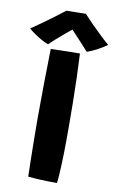

<svg xmlns="http://www.w3.org/2000/svg" viewBox="-151 -918 598 978"><g transform="rotate(10 148.0 -429.0)"><path d="M216 9Q196.5 9 169.8 8.5Q143 8 115.8 6.5Q88.5 5 66.5 2.5Q65.5 -30 64.5 -80.8Q63.5 -131.5 62.8 -189Q62 -246.5 62 -298.5Q62 -378.5 63.2 -469.5Q64.5 -560.5 66.5 -658Q75 -658.5 93.5 -658.8Q112 -659 135.2 -659.8Q158.5 -660.5 180.2 -660.8Q202 -661 217 -661Q220 -607.5 222 -542.2Q224 -477 225 -409Q226 -341 226 -278.5Q226 -247.5 225.8 -214Q225.5 -180.5 225 -147.5Q224.5 -114.5 223 -84.5Q221.5 -54.5 220 -30.2Q218.5 -6 216 9ZM211.5 -865.5Q230.5 -844.5 257.5 -817.2Q284.5 -790 310.5 -765.5Q336.5 -741 351 -729Q326 -711 298.5 -696.8Q271 -682.5 249.5 -675.5Q236.5 -690 221.8 -706Q207 -722 192.5 -737.5Q178 -753 167.2 -764.8Q156.5 -776.5 152.5 -781H166.5Q161.5 -777 148.2 -766.2Q135 -755.5 117.5 -740.8Q100 -726 81.8 -709.8Q63.5 -693.5 48.5 -679Q35 -683.5 15.5 -694.2Q-4 -705 -23 -718Q-42 -731 -55 -742.5Q-25 -762.5 10 -787.8Q45 -813 73.2 -834.5Q101.5 -856 111.5 -864Q120 -864 139.8 -864.2Q159.5 -864.5 180.2 -864.8Q201 -865 211.5 -865.5Z"/></g></svg>

Font: Grandstander Thin
Style: Bold
Weight: 700
Version: Version 1.200